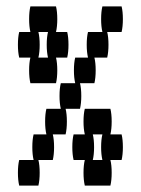

<svg xmlns="http://www.w3.org/2000/svg" viewBox="-20 -580 440 600"><path d="M185 -240Q189 -224 189 -200Q189 -177 185 -160H145Q149 -144 149 -120Q149 -97 145 -80H100Q104 -64 104 -40Q104 -17 100 0H40Q36 -17 36 -40Q36 -64 40 -80H85Q81 -97 81 -120Q81 -144 85 -160H125Q121 -177 121 -200Q121 -224 125 -240H170Q166 -257 166 -280Q166 -304 170 -320H215Q211 -337 211 -360Q211 -384 215 -400H255Q251 -417 251 -440Q251 -464 255 -480H300Q296 -497 296 -520Q296 -544 300 -560H360Q364 -544 364 -520Q364 -497 360 -480H315Q319 -464 319 -440Q319 -417 315 -400H275Q279 -384 279 -360Q279 -337 275 -320H230Q234 -304 234 -280Q234 -257 230 -240ZM40 -400Q36 -417 36 -440Q36 -464 40 -480H75Q71 -497 71 -520Q71 -544 75 -560H155Q159 -544 159 -520Q159 -497 155 -480H190Q194 -464 194 -440Q194 -417 190 -400H155Q159 -384 159 -360Q159 -337 155 -320H75Q71 -337 71 -360Q71 -384 75 -400ZM100 -480Q104 -464 104 -440Q104 -417 100 -400H130Q126 -417 126 -440Q126 -464 130 -480ZM360 -160Q364 -144 364 -120Q364 -97 360 -80H325Q329 -64 329 -40Q329 -17 325 0H245Q241 -17 241 -40Q241 -64 245 -80H210Q206 -97 206 -120Q206 -144 210 -160H245Q241 -177 241 -200Q241 -224 245 -240H325Q329 -224 329 -200Q329 -177 325 -160ZM300 -80Q296 -97 296 -120Q296 -144 300 -160H270Q274 -144 274 -120Q274 -97 270 -80Z"/></svg>

Font: VT323
Style: Regular
Weight: 400
Monospace: yes
Designer: Peter Hull
Version: Version 2.000